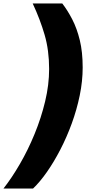

<svg xmlns="http://www.w3.org/2000/svg" viewBox="-42 -880 498 1110"><path d="M-22 210Q26 149 73 68Q120 -13 158 -105.5Q196 -198 219 -294Q242 -390 242 -481Q242 -589 216 -678.5Q190 -768 147 -860H318Q349 -820 376 -767.5Q403 -715 419.5 -647Q436 -579 436 -490Q436 -411 419 -328.5Q402 -246 373 -166.5Q344 -87 307 -15.5Q270 56 229.5 114Q189 172 149 210Z"/></svg>

Font: Exo Thin Black
Style: Italic
Weight: 900
Italic angle: -9°
Version: Version 2.000